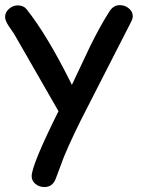

<svg xmlns="http://www.w3.org/2000/svg" viewBox="-22 -528 562 755"><path d="M493.7 -442.4 324.7 -111.8Q262.2 8.8 229 89.8L196.8 175.8Q184.1 207.5 152.8 207.5Q132.3 207.5 117.4 195.3Q102.5 183.1 102.5 165Q102.5 121.1 208 -90.8L33.2 -395L11.2 -427.2Q-2 -447.8 -2 -461.4Q-2 -479.5 13.4 -493.2Q28.8 -506.8 47.9 -506.8Q70.3 -506.8 82.5 -491.7Q165.5 -387.2 260.7 -194.3L333 -347.2Q372.1 -426.3 408.2 -482.9Q423.8 -507.8 449.2 -507.8Q469.2 -507.8 484.6 -495.1Q500 -482.4 500 -464.4Q500 -454.6 493.7 -442.4Z"/></svg>

Font: YBG Kramawirya
Style: Regular
Weight: 400
Designer: R.S. Wihananto
Foundry: R.S. Wihananto
Version: Version 2.0.1